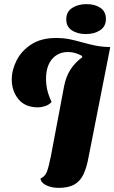

<svg xmlns="http://www.w3.org/2000/svg" viewBox="-20 -888 554 930"><path d="M264 22Q231 22 205 10Q179 -2 176 -23Q199 -34 207.5 -57Q216 -80 226 -129L290 -468Q299 -517 322 -552Q345 -587 379 -611L376 -618Q361 -626 345 -631Q329 -636 309 -636Q261 -636 232 -601.5Q203 -567 203 -507Q203 -478 209 -452Q215 -426 230 -394Q217 -380 198.5 -374Q180 -368 165 -368Q101 -368 69 -408Q37 -448 37 -502Q37 -550 61 -596.5Q85 -643 132.5 -673.5Q180 -704 251 -704Q289 -704 319.5 -697.5Q350 -691 379.5 -682.5Q409 -674 441 -667.5Q473 -661 514 -660L409 -127Q400 -77 384.5 -44Q369 -11 340.5 5.5Q312 22 264 22ZM396 -723Q355 -723 328 -741Q301 -759 301 -794Q301 -831 329.5 -849.5Q358 -868 399 -868Q440 -868 466.5 -850Q493 -832 493 -796Q493 -760 465 -741.5Q437 -723 396 -723Z"/></svg>

Font: Sansita Swashed
Style: Bold
Weight: 700
Designer: Pablo Cosgaya
Foundry: Omnibus-Type
Version: Version 1.003; ttfautohint (v1.8.3)